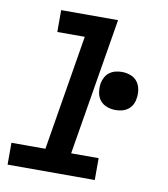

<svg xmlns="http://www.w3.org/2000/svg" viewBox="-82 -805 765 874"><g transform="rotate(10 300.0 -367.5)"><path d="M12 0V-101H169L257 -634H130V-735H393L288 -101H415V0ZM452 -330Q431 -330 411.5 -337.5Q392 -345 380 -360.5Q368 -376 365 -397Q362 -418 365 -439Q368 -454 375.5 -467.5Q383 -481 395.5 -490Q408 -499 422.5 -502.5Q437 -506 452 -506Q473 -506 492.5 -498.5Q512 -491 523.5 -475.5Q535 -460 538.5 -439Q542 -418 538 -397Q536 -382 528.5 -368.5Q521 -355 508.5 -346Q496 -337 481 -333.5Q466 -330 452 -330Z"/></g></svg>

Font: Iosevka Curly Extended Oblique
Style: Bold
Weight: 700
Width: 7
Italic angle: -9°
Monospace: yes
Designer: Belleve Invis
Foundry: Belleve Invis
Version: Version 11.1.0; ttfautohint (v1.8.3)